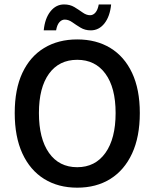

<svg xmlns="http://www.w3.org/2000/svg" viewBox="-20 -847 708 879"><path d="M333.5 12.2Q246.6 12.2 182.1 -27.8Q117.7 -67.9 82.5 -144.3Q47.4 -220.7 47.4 -329.6Q47.4 -438.5 82.5 -513.4Q117.7 -588.4 182.1 -627.4Q246.6 -666.5 333.5 -666.5Q420.9 -666.5 485.1 -627.4Q549.3 -588.4 584.7 -513.2Q620.1 -438 620.1 -329.6Q620.1 -220.7 584.7 -144.3Q549.3 -67.9 485.1 -27.8Q420.9 12.2 333.5 12.2ZM333.5 -81.5Q416 -81.5 462.6 -147Q509.3 -212.4 509.3 -329.6Q509.3 -445.8 462.6 -509.5Q416 -573.2 333.5 -573.2Q250.5 -573.2 204.3 -509.5Q158.2 -445.8 158.2 -329.6Q158.2 -212.4 204.3 -147Q250.5 -81.5 333.5 -81.5ZM180.2 -708Q185.5 -762.7 210.9 -794.7Q236.3 -826.7 273.4 -826.7Q300.3 -826.7 320.6 -814.5Q340.8 -802.2 358.2 -789.8Q375.5 -777.3 392.6 -777.3Q406.7 -777.3 417.2 -789.8Q427.7 -802.2 432.1 -826.7H488.8Q483.4 -772 458.3 -740Q433.1 -708 395.5 -708Q369.1 -708 348.6 -720.5Q328.1 -732.9 311 -745.1Q293.9 -757.3 276.4 -757.3Q262.7 -757.3 252 -745.4Q241.2 -733.4 236.8 -708Z"/></svg>

Font: Varta Light
Style: Bold
Weight: 700
Version: Version 1.004